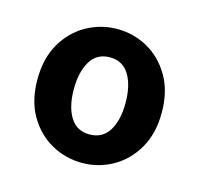

<svg xmlns="http://www.w3.org/2000/svg" viewBox="-64 -806 509 490"><g transform="rotate(15 190.5 -561.0)"><path d="M190.4 -384.3Q147 -384.3 109.4 -405.3Q71.8 -426.3 48.8 -465.8Q25.9 -505.4 25.9 -560.5Q25.9 -616.7 48.8 -656.2Q71.8 -695.8 109.4 -716.8Q147 -737.8 190.4 -737.8Q233.9 -737.8 271.2 -716.8Q308.6 -695.8 331.5 -656.2Q354.5 -616.7 354.5 -560.5Q354.5 -505.4 331.5 -465.8Q308.6 -426.3 271.2 -405.3Q233.9 -384.3 190.4 -384.3ZM190.4 -459.5Q224.6 -459.5 241.7 -487.3Q258.8 -515.1 258.8 -560.5Q258.8 -606.9 241.7 -635Q224.6 -663.1 190.4 -663.1Q156.2 -663.1 139.2 -635Q122.1 -606.9 122.1 -560.5Q122.1 -515.1 139.2 -487.3Q156.2 -459.5 190.4 -459.5Z"/></g></svg>

Font: Akatab ExtraBold
Style: Regular
Weight: 800
Designer: SIL International
Foundry: SIL International
Version: Version 3.000